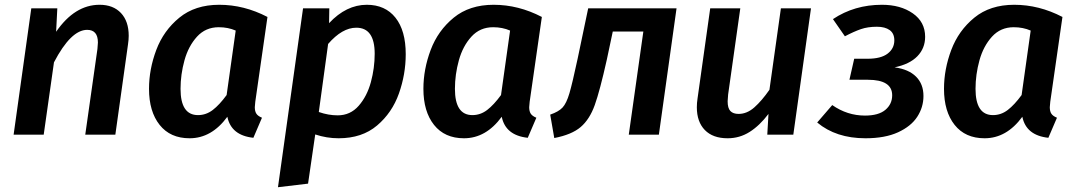

<svg xmlns="http://www.w3.org/2000/svg" viewBox="-20 -564 4507 804"><path d="M519 -414Q519 -398 516 -378L463 0H337L388 -359Q390 -379 390 -386Q390 -439 345 -439Q277 -439 206 -303L163 0H37L111 -529H220L215 -431Q293 -544 397 -544Q454 -544 486.5 -509.5Q519 -475 519 -414Z M1100 -493 1049 -138Q1047 -120 1047 -115Q1047 -98 1053.5 -88Q1060 -78 1077 -71L1041 13Q948 3 932 -75Q866 15 774 15Q693 15 648.5 -41Q604 -97 604 -192Q604 -274 634.5 -355Q665 -436 731 -490Q797 -544 898 -544Q1002 -544 1100 -493ZM736 -192Q736 -82 809 -82Q843 -82 871 -103.5Q899 -125 929 -166L967 -436Q935 -450 896 -450Q841 -450 805 -410.5Q769 -371 752.5 -311.5Q736 -252 736 -192Z M1249 -529H1359L1358 -467Q1430 -544 1516 -544Q1593 -544 1636 -490Q1679 -436 1679 -337Q1679 -253 1650.5 -172.5Q1622 -92 1559 -38.5Q1496 15 1398 15Q1348 15 1300 -1L1270 205L1144 220ZM1549 -339Q1549 -448 1472 -448Q1413 -448 1354 -380L1315 -95Q1355 -81 1394 -81Q1447 -81 1482 -121Q1517 -161 1533 -220Q1549 -279 1549 -339Z M2249 -493 2198 -138Q2196 -120 2196 -115Q2196 -98 2202.5 -88Q2209 -78 2226 -71L2190 13Q2097 3 2081 -75Q2015 15 1923 15Q1842 15 1797.5 -41Q1753 -97 1753 -192Q1753 -274 1783.5 -355Q1814 -436 1880 -490Q1946 -544 2047 -544Q2151 -544 2249 -493ZM1885 -192Q1885 -82 1958 -82Q1992 -82 2020 -103.5Q2048 -125 2078 -166L2116 -436Q2084 -450 2045 -450Q1990 -450 1954 -410.5Q1918 -371 1901.5 -311.5Q1885 -252 1885 -192Z M2739 0H2613L2674 -432H2546L2521 -314Q2492 -184 2470.5 -124Q2449 -64 2411.5 -32Q2374 0 2301 14L2284 -84Q2319 -96 2335.5 -113.5Q2352 -131 2364.5 -173.5Q2377 -216 2399 -319L2443 -529H2813Z M2898 -115Q2898 -133 2901 -152L2954 -529H3080L3029 -168Q3027 -148 3027 -140Q3027 -111 3038.5 -99Q3050 -87 3073 -87Q3108 -87 3139 -114.5Q3170 -142 3202 -188L3250 -529H3376L3302 0H3193L3198 -87Q3161 -38 3119 -11.5Q3077 15 3027 15Q2965 15 2931.5 -19.5Q2898 -54 2898 -115Z M3854 -410Q3854 -362 3821.5 -328.5Q3789 -295 3726 -282Q3785 -274 3816 -243Q3847 -212 3847 -162Q3847 -115 3821 -75Q3795 -35 3740.5 -10Q3686 15 3604 15Q3481 15 3402 -51L3465 -124Q3528 -80 3602 -80Q3659 -80 3687.5 -104Q3716 -128 3716 -165Q3716 -230 3614 -230H3537L3557 -318H3613Q3669 -318 3697 -339.5Q3725 -361 3725 -395Q3725 -424 3705.5 -438Q3686 -452 3652 -452Q3614 -452 3585 -442Q3556 -432 3518 -412L3468 -484Q3558 -544 3673 -544Q3751 -544 3802.5 -508Q3854 -472 3854 -410Z M4429 -493 4378 -138Q4376 -120 4376 -115Q4376 -98 4382.5 -88Q4389 -78 4406 -71L4370 13Q4277 3 4261 -75Q4195 15 4103 15Q4022 15 3977.5 -41Q3933 -97 3933 -192Q3933 -274 3963.5 -355Q3994 -436 4060 -490Q4126 -544 4227 -544Q4331 -544 4429 -493ZM4065 -192Q4065 -82 4138 -82Q4172 -82 4200 -103.5Q4228 -125 4258 -166L4296 -436Q4264 -450 4225 -450Q4170 -450 4134 -410.5Q4098 -371 4081.5 -311.5Q4065 -252 4065 -192Z"/></svg>

Font: FiraGO Medium
Style: Italic
Weight: 500
Italic angle: -8°
Designer: bBox Type GmbH
Foundry: bBox Type GmbH
Version: Version 1.001